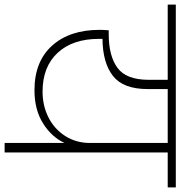

<svg xmlns="http://www.w3.org/2000/svg" viewBox="-27 -785 780 830"><g transform="rotate(90 363.0 -370.0)"><path d="M758 -705H607V0H566V-259Q541 -204 482 -166.5Q423 -129 338 -129Q214 -129 145.5 -205Q77 -281 77 -411Q77 -426 79 -450H96Q190 -450 241.5 -488Q293 -526 293 -623V-705H-32V-740H758ZM566 -705H333V-618Q333 -513 276.5 -468.5Q220 -424 116 -423V-408Q116 -294 176.5 -229Q237 -164 344 -164Q405 -164 455.5 -189.5Q506 -215 536 -262Q566 -309 566 -369Z"/></g></svg>

Font: Fz Poppins ExtLt
Style: Regular
Weight: 200
Designer: Ninad Kale (Devanagari), Jonny Pinhorn (Latin)
Foundry: Indian Type Foundry
Version: Vit hóa bi Vntype.Com & FontZin.Com